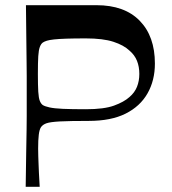

<svg xmlns="http://www.w3.org/2000/svg" viewBox="-20 -720 664 740"><path d="M79 0Q80 -82 81 -134.5Q82 -187 82.5 -219.5Q83 -252 83 -272.5Q83 -293 83 -310Q83 -327 83 -350Q83 -373 83 -390Q83 -407 83 -427.5Q83 -448 82.5 -480.5Q82 -513 81.5 -565.5Q81 -618 80 -700H352Q460 -700 518.5 -640Q577 -580 577 -475Q577 -410 548.5 -360Q520 -310 464 -282Q408 -254 322 -254Q248 -254 211 -252Q174 -250 159.5 -245Q145 -240 138 -230Q132 -221 129.5 -201Q127 -181 127 -147Q127 -132 127.5 -119Q128 -106 128.5 -91Q129 -76 130 -54.5Q131 -33 133 0ZM311 -299Q381 -299 419.5 -313Q458 -327 479 -346Q499 -363 508 -385.5Q517 -408 517 -435Q517 -463 508 -485.5Q499 -508 479 -525Q457 -546 417 -559Q377 -572 311 -572Q266 -572 236 -571Q206 -570 188 -568Q170 -566 160.5 -563Q151 -560 145 -556Q138 -551 133.5 -539Q129 -527 127.5 -503.5Q126 -480 126 -435Q126 -391 127.5 -366.5Q129 -342 133.5 -331Q138 -320 145 -315Q153 -310 171 -306Q189 -302 222.5 -300.5Q256 -299 311 -299Z"/></svg>

Font: Ojuju SemiBold
Style: Regular
Weight: 600
Designer: Chisaokwu Joboson, Mirko Velimirovic
Foundry: Udi Foundry
Version: Version 1.000